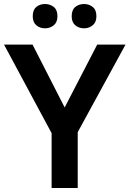

<svg xmlns="http://www.w3.org/2000/svg" viewBox="-20 -936 645 956"><path d="M302 -401 464 -714H605L367 -278V0H237V-273L0 -714H142ZM143 -855Q143 -887 161 -901.5Q179 -916 204 -916Q229 -916 247.5 -901.5Q266 -887 266 -855Q266 -825 247.5 -810Q229 -795 204 -795Q179 -795 161 -810Q143 -825 143 -855ZM337 -855Q337 -887 355 -901.5Q373 -916 399 -916Q423 -916 441.5 -901.5Q460 -887 460 -855Q460 -825 441.5 -810Q423 -795 399 -795Q373 -795 355 -810Q337 -825 337 -855Z"/></svg>

Font: Noto Sans Lisu SemiBold
Style: Regular
Weight: 600
Designer: Monotype Design Team. David Williams.
Foundry: Monotype Imaging Inc.
Version: Version 2.102; ttfautohint (v1.8.4.7-5d5b)